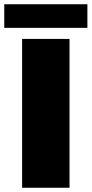

<svg xmlns="http://www.w3.org/2000/svg" viewBox="-49 -883 431 903"><path d="M55 0V-700H278V0ZM-29 -752V-863H362V-752Z"/></svg>

Font: REM Black
Style: Regular
Weight: 900
Designer: Octavio Pardo
Foundry: Ashler Design
Version: Version 1.005;gftools[0.9.28]